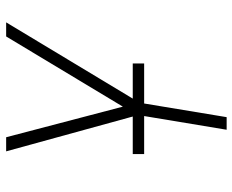

<svg xmlns="http://www.w3.org/2000/svg" viewBox="-88 -472 775 640"><g transform="rotate(-90 300.0 -152.5)"><path d="M229 215H187L236 -80L115 -520H162L264 -131L498 -520H545L277 -75ZM408 -60H106V-98H408Z"/></g></svg>

Font: Iosevka Aile Extralight
Style: Italic
Weight: 200
Italic angle: -9°
Designer: Belleve Invis
Foundry: Belleve Invis
Version: Version 31.1.0; ttfautohint (v1.8.4)